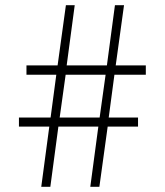

<svg xmlns="http://www.w3.org/2000/svg" viewBox="-20 -720 635 740"><path d="M139 0 170 -232H53V-267H175L197 -432H82V-468H202L234 -700H268L237 -468H392L423 -700H458L426 -468H542V-432H421L399 -267H512V-232H395L363 0H328L359 -232H205L174 0ZM210 -267H364L387 -432H233Z"/></svg>

Font: Zen Kaku Gothic Antique Light
Style: Regular
Weight: 300
Designer: Yoshimichi Ohira
Foundry: Positype
Version: Version 1.001